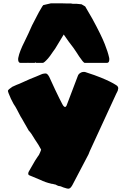

<svg xmlns="http://www.w3.org/2000/svg" viewBox="-20 -1019 773 1163"><path d="M363 116Q359 115 351 111Q344 108 338 108Q334 108 324 103Q317 98 311 98L299 95Q293 95 291 94Q288 94 288 93Q256 86 223 70L158 43Q151 40 151 33Q151 27 154 21L181 -26Q191 -45 209 -71Q216 -78 223 -96Q229 -110 229 -113Q214 -142 191 -175Q168 -215 154 -228Q152 -233 145 -244Q129 -272 130 -270L113 -300Q106 -310 96 -330Q90 -340 83 -355Q74 -370 73 -373Q65 -382 46 -421Q28 -461 28 -469Q28 -473 36 -479.5Q44 -486 54 -493Q86 -508 96 -511Q109 -517 118.5 -521Q128 -525 134 -528Q157 -539 198 -555Q206 -559 236 -571Q247 -574 256 -574Q262 -574 266 -570Q270 -568 278 -554L313 -478Q343 -415 355 -393Q357 -390 359 -385.5Q361 -381 363 -379Q369 -371 374 -371Q377 -371 379.5 -374Q382 -377 383 -379L451 -558Q455 -571 468 -578Q479 -585 495 -583Q560 -562 591 -549Q652 -524 681 -505Q691 -500 694.5 -492.5Q698 -485 695 -478Q694 -469 690 -463L684 -451L524 -104L516 -84L418 103Q411 115 405.5 119.5Q400 124 393 124Q387 124 363 116ZM90 -658V-664Q90 -668 91 -670Q98 -707 129 -768Q136 -784 152 -816L174 -865L204 -923Q212 -940 236 -980L242 -988L289 -999H347L385 -998H400H411Q415 -996 424 -996H444L474 -993L496 -980L539 -906Q594 -805 615 -751Q633 -706 641 -670L642 -664V-658Q642 -638 627 -638H605H581H552H515H494Q489 -638 480 -649Q459 -676 442 -704Q432 -720 425 -729Q398 -763 366 -810Q327 -744 314 -724L301 -706Q281 -676 271 -665Q247 -638 239 -638H220H199L195 -641L190 -638H160Q156 -638 150 -638.5Q144 -639 134 -638H104Q97 -638 93.5 -644Q90 -650 90 -658Z"/></svg>

Font: Sigmar One
Style: Regular
Weight: 400
Designer: Vernon Adams
Foundry: Vernon Adams
Version: Version 2.000